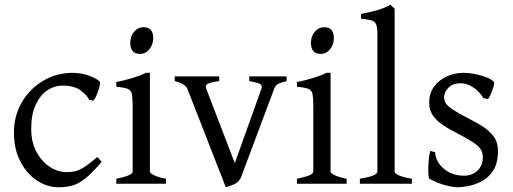

<svg xmlns="http://www.w3.org/2000/svg" viewBox="-20 -777 2171 812"><path d="M410 -93Q368 -43 338.5 -20.5Q309 2 283.5 8.5Q258 15 228 15Q180 15 137 -13Q94 -41 66.5 -93Q39 -145 39 -217Q39 -287 72 -344Q105 -401 162 -435Q219 -469 288 -469Q320 -469 353.5 -458Q387 -447 403 -431Q404 -423 400 -407.5Q396 -392 389 -375.5Q382 -359 375 -351L357 -355Q350 -372 322.5 -393.5Q295 -415 244 -415Q210 -415 180 -395Q150 -375 131 -334Q112 -293 112 -232Q112 -177 133.5 -136Q155 -95 189.5 -72Q224 -49 263 -49Q281 -49 297 -52.5Q313 -56 334 -69Q355 -82 392 -113Z M572 -549Q531 -549 531 -596Q531 -624 547.5 -643Q564 -662 587 -662Q628 -662 628 -616Q628 -589 612 -569Q596 -549 572 -549ZM472 0V-21Q541 -35 541 -51V-327Q541 -361 538 -378Q535 -395 520.5 -401Q506 -407 472 -410V-430Q503 -436 538 -446.5Q573 -457 597 -469H614V-51Q614 -45 630.5 -36.5Q647 -28 682 -21V0Z M1192 -434Q1163 -427 1153.5 -420.5Q1144 -414 1139 -400L1000 -29Q992 -7 969.5 2.5Q947 12 935 15L773 -400Q764 -423 719 -434V-454H907V-434Q870 -429 858 -422.5Q846 -416 853 -400L973 -87L1085 -400Q1091 -415 1080.5 -421.5Q1070 -428 1034 -434V-454H1192Z M1336 -549Q1295 -549 1295 -596Q1295 -624 1311.5 -643Q1328 -662 1351 -662Q1392 -662 1392 -616Q1392 -589 1376 -569Q1360 -549 1336 -549ZM1236 0V-21Q1305 -35 1305 -51V-327Q1305 -361 1302 -378Q1299 -395 1284.5 -401Q1270 -407 1236 -410V-430Q1267 -436 1302 -446.5Q1337 -457 1361 -469H1378V-51Q1378 -45 1394.5 -36.5Q1411 -28 1446 -21V0Z M1502 0V-21Q1544 -28 1560 -35.5Q1576 -43 1576 -51V-633Q1576 -662 1570.5 -674.5Q1565 -687 1550 -691Q1535 -695 1507 -698V-718Q1542 -725 1572 -733Q1602 -741 1631 -757L1649 -740V-51Q1649 -44 1665.5 -36Q1682 -28 1722 -21V0Z M1918 15Q1895 15 1862 6Q1829 -3 1796 -21Q1793 -23 1792 -37Q1791 -51 1791.5 -70.5Q1792 -90 1794 -109Q1796 -128 1800 -139L1820 -133Q1823 -92 1857.5 -63Q1892 -34 1942 -34Q1977 -34 1999.5 -55.5Q2022 -77 2022 -111Q2022 -134 2010 -149.5Q1998 -165 1971.5 -181Q1945 -197 1901 -220Q1875 -233 1850.5 -250Q1826 -267 1810.5 -289.5Q1795 -312 1795 -342Q1795 -383 1816 -411Q1837 -439 1870 -454Q1903 -469 1940 -469Q1961 -469 1986 -464.5Q2011 -460 2033.5 -451.5Q2056 -443 2068 -432Q2072 -428 2067.5 -412Q2063 -396 2056 -379.5Q2049 -363 2044 -358L2025 -362Q2002 -396 1976.5 -410.5Q1951 -425 1928 -425Q1895 -425 1876.5 -406Q1858 -387 1858 -366Q1858 -340 1884.5 -321Q1911 -302 1967 -273Q1995 -259 2022.5 -241.5Q2050 -224 2068 -199.5Q2086 -175 2086 -139Q2086 -87 2066 -56Q2046 -25 2016.5 -10Q1987 5 1959.5 10Q1932 15 1918 15Z"/></svg>

Font: ChillKai
Style: Regular
Weight: 400
Designer: ChillType
Foundry: 寒蝉字型
Version: Version 2.000